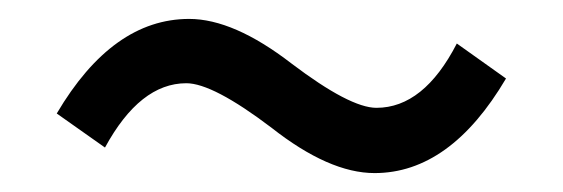

<svg xmlns="http://www.w3.org/2000/svg" viewBox="-20 -470 595 203"><path d="M267 -335Q205 -382 177 -382Q128 -382 91 -314L40 -350Q99 -450 180 -450Q227 -450 288 -403Q350 -356 378 -356Q428 -356 463 -424L515 -387Q456 -287 376 -287Q328 -287 267 -335Z"/></svg>

Font: Source Han Sans K Regular
Style: Regular
Weight: 400
Designer: Ryoko NISHIZUKA  (kana & ideographs); Paul D. Hunt (Latin, Greek & Cyrillic); Wenlong ZHANG  (bopomofo); Sandoll Communi
Foundry: Adobe Systems Incorporated
Version: Version 1.00 July 18, 2014, initial release